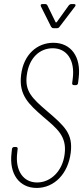

<svg xmlns="http://www.w3.org/2000/svg" viewBox="-20 -919 410 947"><path d="M182 -887 232 -787C235 -783 238 -780 243 -780H261C266 -780 270 -782 273 -786L350 -887C355 -893 353 -899 345 -899H332C327 -899 322 -896 319 -892L260 -810C258 -808 254 -808 254 -810L214 -892C212 -896 208 -899 204 -899H189C181 -899 179 -894 182 -887ZM161 8C246 8 316 -60 329 -167C340 -259 300 -296 212 -371C137 -435 102 -470 112 -547C123 -635 177 -681 240 -681C310 -681 350 -622 339 -533L336 -509C335 -503 339 -499 345 -499H354C360 -499 364 -503 365 -509L368 -534C381 -638 331 -708 243 -708C164 -708 96 -651 84 -549C72 -450 122 -405 193 -343C261 -285 310 -248 299 -160C289 -75 230 -19 163 -19C95 -19 54 -77 65 -166L67 -184C68 -190 65 -194 59 -194H50C44 -194 40 -190 39 -184L37 -165C24 -60 76 8 161 8Z"/></svg>

Font: Barlow Condensed Thin
Style: Italic
Weight: 250
Width: 3
Italic angle: -7°
Designer: Jeremy Tribby
Foundry: Tribby Type
Version: Version 1.422;hotconv 1.0.109;makeotfexe 2.5.65596